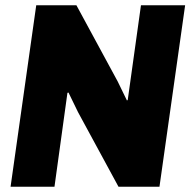

<svg xmlns="http://www.w3.org/2000/svg" viewBox="-20 -706 733 726"><path d="M425 -398 460 -326 463 -328 513 -686H680L583 0H428L275 -282L239 -356L235 -355L186 0H20L117 -686H269Z"/></svg>

Font: Chivo ExtraBold Italic
Style: Regular
Weight: 800
Italic angle: -8.05°
Designer: Hector Gatti
Foundry: Omnibus-Type
Version: Version 1.007